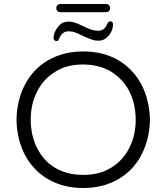

<svg xmlns="http://www.w3.org/2000/svg" viewBox="-20 -940 833 961"><path d="M282.2 -878.9H510.7Q519.5 -878.9 525.4 -884.8Q531.2 -890.6 531.2 -899.4Q531.2 -908.2 525.4 -914.1Q519.5 -919.9 510.7 -919.9H282.2Q273.4 -919.9 267.6 -914.1Q261.7 -908.2 261.7 -899.4Q261.7 -890.6 267.6 -884.8Q273.4 -878.9 282.2 -878.9ZM248 -748Q248 -743.2 252.4 -738.8Q256.8 -734.4 262.2 -734.4Q267.6 -734.4 271.5 -737.3L276.4 -747.1Q291 -783.2 322.3 -783.2Q339.8 -783.2 351.6 -779.3Q371.1 -772.5 396.5 -759.8Q426.8 -746.1 441.4 -741.2Q456.1 -736.3 472.7 -736.3Q502.9 -736.3 524.4 -761.7Q545.9 -787.1 545.9 -819.3Q544.9 -826.2 541.5 -829.6Q538.1 -833 533.2 -833Q526.4 -833 522.5 -829.1Q518.6 -825.2 515.6 -817.4Q510.7 -805.7 502.9 -797.9L498 -793.9Q487.3 -786.1 471.7 -786.1Q453.1 -786.1 437 -791.5Q420.9 -796.9 395 -809.6Q369.1 -822.3 353.5 -827.1Q337.9 -832 323.2 -832Q308.6 -832 296.9 -827.1Q282.2 -821.3 270.5 -805.7Q248 -778.3 248 -748ZM105.5 -517.6Q64.5 -440.4 62.5 -340.8Q64.5 -241.2 105.5 -163.1Q147.5 -85.9 220.7 -43Q296.9 1 396 1Q495.1 1 570.8 -42.5Q646.5 -85.9 687.5 -164.1Q728.5 -242.2 730.5 -340.8Q728.5 -439.5 687.5 -517.6Q645.5 -595.7 572.3 -638.7Q496.1 -682.6 397 -682.6Q297.9 -682.6 222.2 -639.2Q146.5 -595.7 105.5 -517.6ZM607.4 -515.6Q659.2 -443.4 659.2 -339.8Q659.2 -261.7 627 -199.2Q595.7 -136.7 536.1 -100.6Q478.5 -64.5 396.5 -64.5Q282.2 -64.5 210.9 -134.8Q183.6 -163.1 165 -200.2Q133.8 -262.7 133.8 -341.3Q133.8 -419.9 166 -482.4Q197.3 -544.9 256.8 -581.1Q314.5 -617.2 395 -617.2Q475.6 -617.2 535.2 -582Q578.1 -555.7 607.4 -515.6Z"/></svg>

Font: FakePearl
Style: ExtraLight
Weight: 300
Version: Version 1.2